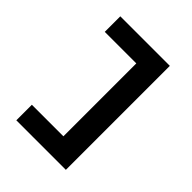

<svg xmlns="http://www.w3.org/2000/svg" viewBox="-244 -836 1162 1162"><g transform="rotate(45 337.0 -255.0)"><path d="M100 190V57H376L370 65V-579L380 -567H100V-700H524V190Z"/></g></svg>

Font: Lexend Zetta SemiBold
Style: Regular
Weight: 600
Designer: Bonnie Shaver-Troup, Thomas Jockin
Foundry: Lexend
Version: Version 1.007